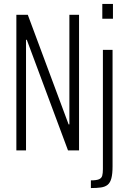

<svg xmlns="http://www.w3.org/2000/svg" viewBox="-20 -763 650 974"><path d="M63 0V-688H121L328 -132H332V-688H381V0H325L116 -561H112V0ZM499 -668V-743H553V-668ZM441 191V152Q469 152 482 146.5Q495 141 498.5 128.5Q502 116 502 95V-510H551V81Q551 119 545 141.5Q539 164 526 174.5Q513 185 492 188Q471 191 441 191Z"/></svg>

Font: Saira ExtraCondensed Light
Style: Regular
Weight: 300
Width: 2
Designer: Hector Gatti with collaboration of the Omnibus-Type team
Foundry: Omnibus-Type
Version: Version 1.101